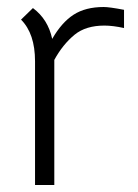

<svg xmlns="http://www.w3.org/2000/svg" viewBox="-20 -528 394 548"><path d="M40 -472 74 -505Q117 -473 129 -417Q156 -464 190 -486Q224 -508 276 -508Q292 -508 334 -500V-448Q302 -455 278 -455Q225 -455 193 -429Q159 -401 135 -357V0H80V-353Q80 -432 40 -472Z"/></svg>

Font: Bellota
Style: Regular
Weight: 400
Designer: Kemie Guaida
Foundry: Kemie Guaida
Version: Version 1.000;PS 002.000;hotconv 1.0.70;makeotf.lib2.5.58329